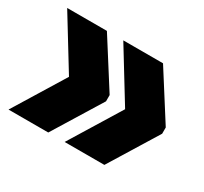

<svg xmlns="http://www.w3.org/2000/svg" viewBox="-96 -584 722 680"><g transform="rotate(30 265.0 -244.0)"><path d="M130 -244.5 2.5 -452.5H165L287 -260.5V-235L165 -37H2.5ZM359.5 -244.5 232 -452.5H394.5L516.5 -260.5V-235L394.5 -37H232Z"/></g></svg>

Font: Anek Tamil ExtraBold
Style: Regular
Weight: 800
Designer: Aadarsh Rajan (Tamil), Yesha Goshar (Latin)
Foundry: Ek Type
Version: Version 1.003